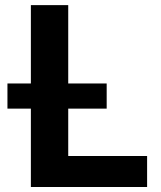

<svg xmlns="http://www.w3.org/2000/svg" viewBox="-20 -748 644 768"><path d="M103.5 0V-727.5H252.9V-124H568.4V0ZM9.8 -313.5V-414.1H406.7V-313.5Z"/></svg>

Font: Inter 16pt
Style: Bold
Weight: 700
Version: Version 4.001;git-66647c0bb